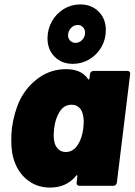

<svg xmlns="http://www.w3.org/2000/svg" viewBox="-20 -841 609 869"><path d="M403 -520H557Q563 -520 566.5 -516Q570 -512 569 -505L509 -15Q508 -8 503.5 -4Q499 0 493 0H340Q333 0 329.5 -4Q326 -8 327 -15L330 -43Q331 -47 328.5 -48Q326 -49 324 -45Q281 8 206 8Q141 8 94.5 -34.5Q48 -77 35 -150Q31 -175 31 -206Q31 -235 34 -262Q44 -334 71 -390Q102 -451 156.5 -489.5Q211 -528 279 -528Q348 -528 378 -484Q380 -480 382 -481Q384 -482 385 -486L387 -505Q388 -512 392.5 -516Q397 -520 403 -520ZM357 -259Q359 -279 359 -288Q359 -315 351 -336Q336 -367 304 -367Q269 -367 249 -334Q230 -303 225 -259Q223 -239 223 -231Q223 -203 230 -186Q245 -153 278 -153Q312 -153 333 -187Q351 -215 357 -259ZM195 -667Q195 -709 215 -744.5Q235 -780 269 -800.5Q303 -821 343 -821Q394 -821 426.5 -788.5Q459 -756 459 -705Q459 -663 439 -628Q419 -593 384.5 -572.5Q350 -552 310 -552Q259 -552 227 -584.5Q195 -617 195 -667ZM365 -693Q365 -708 355.5 -718Q346 -728 332 -728Q314 -728 301 -714Q288 -700 288 -681Q288 -667 297.5 -657Q307 -647 322 -647Q339 -647 352 -660.5Q365 -674 365 -693Z"/></svg>

Font: Barlow Black
Style: Italic
Weight: 900
Italic angle: -7°
Designer: Jeremy Tribby
Foundry: Tribby Type
Version: Version 1.408